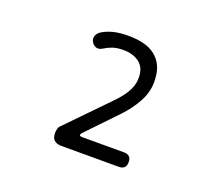

<svg xmlns="http://www.w3.org/2000/svg" viewBox="-83 -999 767 674"><g transform="rotate(20 300.0 -662.0)"><path d="M202 -440Q185 -440 175.5 -448.5Q166 -457 166 -475Q166 -484 168.5 -492Q171 -500 177 -505L315 -647Q326 -658 337 -670.5Q348 -683 357 -697Q366 -711 371 -726Q376 -741 376 -756Q376 -777 370 -790.5Q364 -804 352.5 -813Q341 -822 326 -826.5Q311 -831 292 -831Q268 -831 251.5 -825Q235 -819 221 -810Q209 -803 198.5 -806.5Q188 -810 182 -821Q176 -831 179.5 -841.5Q183 -852 192 -859Q210 -871 234 -877.5Q258 -884 293 -884Q322 -884 347.5 -878Q373 -872 392 -857.5Q411 -843 421.5 -820Q432 -797 432 -762Q432 -723 411.5 -686Q391 -649 361 -618L253 -505Q250 -501 251 -497.5Q252 -494 261 -494H417Q430 -494 437 -487.5Q444 -481 444 -467Q444 -453 437 -446.5Q430 -440 417 -440Z"/></g></svg>

Font: Maple Mono NL ExtraLight
Style: Regular
Weight: 275
Monospace: yes
Designer: subframe7536
Version: Version 7.000